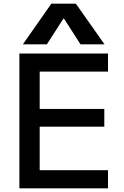

<svg xmlns="http://www.w3.org/2000/svg" viewBox="-20 -1020 673 1040"><path d="M85 0V-730H565V-632H195V-430H545V-334H195V-98H565V0ZM104 -780 258 -1000H391L546 -780H416L326 -920H324L234 -780Z"/></svg>

Font: M PLUS 2 Medium
Style: Regular
Weight: 500
Designer: Coji Morishita
Foundry: UNDERFOREST DESIGN
Version: Version 1.001